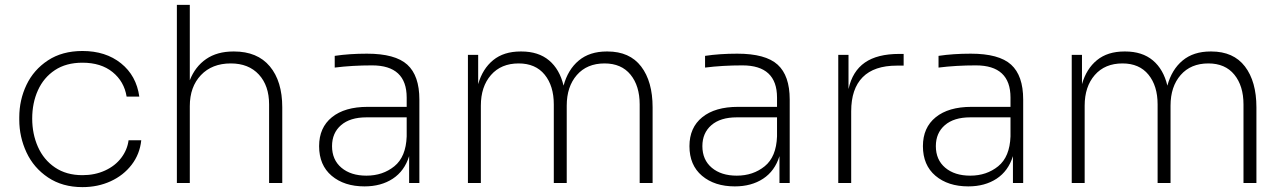

<svg xmlns="http://www.w3.org/2000/svg" viewBox="-20 -750 5266 787"><path d="M59 -259V-269Q59 -340 88.5 -402Q118 -464 176.5 -502.5Q235 -541 318 -541Q413 -541 476 -490.5Q539 -440 551 -354H499Q489 -416 441.5 -454.5Q394 -493 318 -493Q251 -493 205 -462.5Q159 -432 135.5 -380Q112 -328 112 -264Q112 -201 135.5 -148Q159 -95 205.5 -63.5Q252 -32 318 -32Q369 -32 410.5 -51Q452 -70 477 -103Q502 -136 507 -175H559Q553 -118 519.5 -74.5Q486 -31 433.5 -7Q381 17 318 17Q236 17 177 -22.5Q118 -62 88.5 -125.5Q59 -189 59 -259Z M705 -730H758V-421Q780 -477 825 -508Q870 -539 937 -539H939Q1035 -539 1086 -478Q1137 -417 1137 -310V0H1083V-322Q1083 -399 1041 -444.5Q999 -490 926 -490Q849 -490 803.5 -442Q758 -394 758 -315V0H705Z M1657 -110Q1638 -49 1590 -17.5Q1542 14 1474 14Q1391 14 1339.5 -29.5Q1288 -73 1288 -151Q1288 -227 1340.5 -269.5Q1393 -312 1487 -312H1647V-350Q1647 -482 1505 -482Q1424 -482 1352 -473V-521Q1412 -530 1484 -530Q1600 -530 1649.5 -485Q1699 -440 1699 -342V0H1657ZM1482 -30Q1549 -30 1596.5 -68.5Q1644 -107 1647 -191V-269H1482Q1415 -269 1378 -237Q1341 -205 1341 -151Q1341 -95 1379.5 -62.5Q1418 -30 1482 -30Z M1898 -525H1940V-405Q1958 -468 2001.5 -503.5Q2045 -539 2114 -539H2117Q2187 -539 2230.5 -502.5Q2274 -466 2290 -399Q2308 -465 2352.5 -502Q2397 -539 2467 -539H2470Q2561 -539 2608 -477.5Q2655 -416 2655 -310V0H2602V-322Q2602 -398 2564.5 -444Q2527 -490 2458 -490Q2386 -490 2344.5 -442.5Q2303 -395 2303 -317V0H2250V-322Q2250 -398 2212.5 -444Q2175 -490 2106 -490Q2034 -490 1992.5 -442.5Q1951 -395 1951 -317V0H1898Z M3175 -110Q3156 -49 3108 -17.5Q3060 14 2992 14Q2909 14 2857.5 -29.5Q2806 -73 2806 -151Q2806 -227 2858.5 -269.5Q2911 -312 3005 -312H3165V-350Q3165 -482 3023 -482Q2942 -482 2870 -473V-521Q2930 -530 3002 -530Q3118 -530 3167.5 -485Q3217 -440 3217 -342V0H3175ZM3000 -30Q3067 -30 3114.5 -68.5Q3162 -107 3165 -191V-269H3000Q2933 -269 2896 -237Q2859 -205 2859 -151Q2859 -95 2897.5 -62.5Q2936 -30 3000 -30Z M3416 -525H3458V-385Q3474 -458 3525 -493.5Q3576 -529 3666 -529H3684V-481H3656Q3563 -481 3516 -433.5Q3469 -386 3469 -294V0H3416Z M4132 -110Q4113 -49 4065 -17.5Q4017 14 3949 14Q3866 14 3814.5 -29.5Q3763 -73 3763 -151Q3763 -227 3815.5 -269.5Q3868 -312 3962 -312H4122V-350Q4122 -482 3980 -482Q3899 -482 3827 -473V-521Q3887 -530 3959 -530Q4075 -530 4124.5 -485Q4174 -440 4174 -342V0H4132ZM3957 -30Q4024 -30 4071.5 -68.5Q4119 -107 4122 -191V-269H3957Q3890 -269 3853 -237Q3816 -205 3816 -151Q3816 -95 3854.5 -62.5Q3893 -30 3957 -30Z M4373 -525H4415V-405Q4433 -468 4476.5 -503.5Q4520 -539 4589 -539H4592Q4662 -539 4705.5 -502.5Q4749 -466 4765 -399Q4783 -465 4827.5 -502Q4872 -539 4942 -539H4945Q5036 -539 5083 -477.5Q5130 -416 5130 -310V0H5077V-322Q5077 -398 5039.5 -444Q5002 -490 4933 -490Q4861 -490 4819.5 -442.5Q4778 -395 4778 -317V0H4725V-322Q4725 -398 4687.5 -444Q4650 -490 4581 -490Q4509 -490 4467.5 -442.5Q4426 -395 4426 -317V0H4373Z"/></svg>

Font: Sora-SIA ExtraLight
Style: Regular
Weight: 200
Designer: Jonathan Barnbrook, Julián Moncada
Foundry: Barnbrook Fonts
Version: Version 2.000